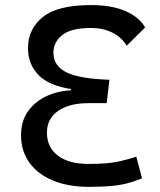

<svg xmlns="http://www.w3.org/2000/svg" viewBox="-20 -723 626 753"><path d="M336.9 -703.1Q416.5 -703.1 470.2 -680.4Q523.9 -657.7 549.3 -615.7L477.1 -543.9Q455.6 -578.1 419.4 -595.7Q383.3 -613.3 337.4 -613.3Q258.3 -613.3 223.9 -585.4Q189.5 -557.6 189.5 -516.6Q189.5 -464.8 240.2 -439.5Q291 -414.1 409.2 -410.2L398.4 -318.4H325.2Q252.9 -318.4 208.5 -288.3Q164.1 -258.3 164.1 -202.6Q164.1 -145 207.3 -112.5Q250.5 -80.1 326.7 -80.1Q366.7 -80.1 395.5 -82.5Q424.3 -85 451.9 -91.1Q479.5 -97.2 514.6 -108.4L537.1 -23.4Q505.9 -10.7 476.6 -3.4Q447.3 3.9 412.4 6.8Q377.4 9.8 329.1 9.8Q247.1 9.8 187.3 -15.1Q127.4 -40 95 -85.7Q62.5 -131.3 62.5 -192.4Q62.5 -249.5 91.3 -288.6Q120.1 -327.6 166.7 -347.9Q213.4 -368.2 266.6 -369.1L258.3 -342.8V-399.9L266.6 -372.6Q172.4 -385.7 131.1 -428.7Q89.8 -471.7 89.8 -533.7Q89.8 -609.4 147.9 -656.2Q206.1 -703.1 336.9 -703.1Z"/></svg>

Font: Cascadia Mono
Style: Regular
Weight: 400
Monospace: yes
Designer: Aaron Bell
Foundry: Saja Typeworks
Version: Version 2404.023